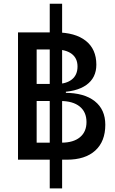

<svg xmlns="http://www.w3.org/2000/svg" viewBox="-20 -870 626 1046"><path d="M251 156.2V-849.6H318.4V156.2ZM172.9 0V-92.8H315.4Q379.9 -92.8 415.5 -122.3Q451.2 -151.9 451.2 -205.1Q451.2 -259.8 414.1 -289.8Q377 -319.8 308.6 -319.8H174.8L163.1 -364.3H333Q438.5 -364.3 496.1 -318.8Q553.7 -273.4 553.7 -190.4Q553.7 -99.6 499 -49.8Q444.3 0 343.8 0ZM78.1 0V-693.4H179.7V0ZM139.6 -340.8V-388.7H338.9V-340.8ZM172.9 -368.2V-412.6H286.1Q341.3 -412.6 371.8 -437.3Q402.3 -461.9 402.3 -507.8Q402.3 -552.7 370.4 -576.7Q338.4 -600.6 279.3 -600.6H174.8L163.1 -693.4H284.2Q389.6 -693.4 447.3 -647.7Q504.9 -602.1 504.9 -517.6Q504.9 -445.8 450.2 -407Q395.5 -368.2 294.9 -368.2Z"/></svg>

Font: Cascadia Mono
Style: Regular
Weight: 400
Monospace: yes
Designer: Aaron Bell
Foundry: Saja Typeworks
Version: Version 2404.023